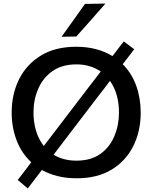

<svg xmlns="http://www.w3.org/2000/svg" viewBox="-20 -989 856 1078"><path d="M136 69 79.5 21.5Q99.5 -4.5 118.5 -29.2Q137.5 -54 155.5 -78Q100 -129.5 72.8 -202.2Q45.5 -275 45.5 -357Q45.5 -460.5 87.2 -544.2Q129 -628 209.8 -677.2Q290.5 -726.5 408 -726.5Q469 -726.5 520 -712.8Q571 -699 611.5 -674Q627 -694.5 642.8 -715Q658.5 -735.5 675 -756.5L733.5 -712.5Q717 -690.5 701 -669.8Q685 -649 669 -628.5Q719.5 -578 744.8 -507.8Q770 -437.5 770 -357Q770 -251.5 728 -168Q686 -84.5 605.8 -36.2Q525.5 12 411.5 12Q352.5 12 303.5 -0.2Q254.5 -12.5 215 -34.5Q195.5 -9 175.8 16.8Q156 42.5 136 69ZM168 -357Q168 -303.5 182.2 -255Q196.5 -206.5 226 -169.5Q238.5 -186 251.5 -203Q264.5 -220 278 -237.5L474.5 -495Q493 -519 510.8 -542Q528.5 -565 545.5 -587.5Q518 -606.5 484 -617Q450 -627.5 409 -627.5Q328.5 -627.5 275 -590Q221.5 -552.5 194.8 -490.8Q168 -429 168 -357ZM409 -87Q491 -87 543.8 -125Q596.5 -163 622.2 -224.8Q648 -286.5 648 -357Q648 -463 597.5 -535Q582.5 -514.5 566.5 -493.8Q550.5 -473 533.5 -451.5L335 -191.5Q321 -173 307.5 -155.2Q294 -137.5 281 -120.5Q306.5 -104.5 338.5 -95.8Q370.5 -87 409 -87ZM325.5 -782.5Q359 -829 391.8 -875Q424.5 -921 457 -967L572 -969Q530.5 -921 489.5 -875Q448.5 -829 408.5 -784Z"/></svg>

Font: Commissioner Medium
Style: Regular
Weight: 500
Designer: Kostas Bartsokas
Foundry: Kostas Bartsokas
Version: Version 1.000; ttfautohint (v1.8.3)